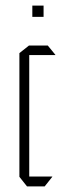

<svg xmlns="http://www.w3.org/2000/svg" viewBox="-20 -663 236 683"><path d="M76 0 49 -34V-35H166V-34L139 0ZM49 -35V-474L83 -501H84V-35ZM84 -467V-501H150L177 -468V-467ZM95 -603V-643H135V-603Z"/></svg>

Font: Foldit ExtraLight
Style: Regular
Weight: 250
Version: Version 1.003